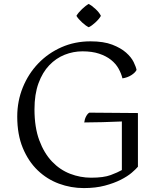

<svg xmlns="http://www.w3.org/2000/svg" viewBox="-20 -942 811 980"><path d="M684 -91Q674 -79 652.5 -60.5Q631 -42 596.5 -24.5Q562 -7 515 5.5Q468 18 408 18Q342 18 281 -4.5Q220 -27 172.5 -72.5Q125 -118 96.5 -186.5Q68 -255 68 -347Q68 -426 96.5 -496Q125 -566 175.5 -618.5Q226 -671 294 -701Q362 -731 442 -731Q509 -731 553 -714Q597 -697 623.5 -673.5Q650 -650 662 -625.5Q674 -601 677 -585Q670 -571 650.5 -558.5Q631 -546 605 -542Q599 -567 585 -592Q571 -617 546.5 -636.5Q522 -656 486 -668Q450 -680 401 -680Q354 -680 310 -662.5Q266 -645 231.5 -609Q197 -573 176.5 -517Q156 -461 156 -384Q156 -292 180.5 -226Q205 -160 245.5 -117.5Q286 -75 338 -55Q390 -35 445 -35Q509 -35 545 -48.5Q581 -62 602 -74V-322Q554 -320 503 -318.5Q452 -317 410 -317Q412 -334 419.5 -348Q427 -362 436 -367L684 -365ZM495 -861Q486 -845 467 -827.5Q448 -810 433 -803Q418 -810 399 -827.5Q380 -845 370 -861Q380 -878 399 -896Q418 -914 433 -922Q448 -914 467.5 -896Q487 -878 495 -861Z"/></svg>

Font: Gotu
Style: Regular
Weight: 400
Designer: Sarang Kulkarni & Kailash Malviya
Foundry: Ek Type
Version: Version 2.320;hotconv 1.0.109;makeotfexe 2.5.65596; ttfautoh